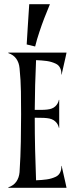

<svg xmlns="http://www.w3.org/2000/svg" viewBox="-20 -900 359 920"><path d="M152.8 -36.1Q180.7 -37.1 203.9 -40.3Q227.1 -43.5 247.6 -53.2Q261.7 -60.1 268.3 -74Q274.9 -87.9 273.9 -105H275.4Q281.7 -77.1 286.1 -57.4Q290.5 -37.6 293.5 -24.9Q296.9 -9.8 298.8 0H20V-2.4Q44.9 -10.7 58.1 -29.5Q71.3 -48.3 73.7 -74.7Q78.6 -150.9 79.8 -220.5Q81.1 -290 81.1 -352.1Q81.1 -406.7 80.3 -460.7Q79.6 -514.6 73.7 -573.2Q71.3 -599.6 58.1 -618.4Q44.9 -637.2 20 -645.5V-647.9H298.8Q296.9 -638.2 293.5 -623Q290.5 -610.4 286.1 -590.6Q281.7 -570.8 275.4 -543H273.9Q274.9 -560.1 268.3 -574Q261.7 -587.9 247.6 -594.7Q227.1 -604.5 203.9 -607.7Q180.7 -610.8 152.8 -611.8Q149.9 -551.3 148.4 -491.9Q147 -432.6 146.5 -373.5Q162.6 -373.5 177.5 -373.5Q192.4 -373.5 205.6 -375Q231 -377.4 244.6 -390.1Q258.3 -402.8 262.2 -421.4H263.7V-287.6H262.2Q258.3 -306.2 244.1 -318.8Q230 -331.5 204.6 -334Q191.9 -335.4 177.7 -335.4Q163.6 -335.4 146.5 -335.9V-334Q146.5 -261.2 148.2 -184.3Q149.9 -107.4 152.8 -36.1ZM107.9 -687Q110.4 -724.6 112.3 -759.3Q114.3 -793.9 116.2 -820.8Q118.2 -852.1 120.1 -879.9H219.2Q205.1 -846.7 191.9 -812Q186 -797.4 180.2 -780.5Q174.3 -763.7 168.5 -746.3Q162.6 -729 157.5 -711.4Q152.3 -693.8 148.4 -677.2Z"/></svg>

Font: Smythe
Style: Regular
Weight: 400
Version: Version 1.000